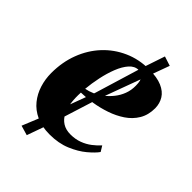

<svg xmlns="http://www.w3.org/2000/svg" viewBox="-211 -712 890 890"><g transform="rotate(45 234.0 -266.5)"><path d="M432.5 -98.5Q418.5 -78.5 387.5 -52.5Q356.5 -26.5 311.2 -7.5Q266 11.5 207.5 11.5Q156 11.5 119 -5.8Q82 -23 58.2 -52.5Q34.5 -82 23 -119Q11.5 -156 11.5 -195.5Q11.5 -267 34.5 -327.5Q57.5 -388 99.2 -433Q141 -478 197.5 -503.2Q254 -528.5 320.5 -528.5Q373 -528.5 405.2 -514.5Q437.5 -500.5 452.5 -476.2Q467.5 -452 468 -421Q468 -376.5 448.5 -344Q429 -311.5 396.5 -289.8Q364 -268 325 -254.8Q286 -241.5 246.2 -235.2Q206.5 -229 173 -228.5Q171 -193 175 -162Q179 -131 191 -107.5Q203 -84 224 -70.5Q245 -57 276 -57Q307.5 -57 333.5 -66.8Q359.5 -76.5 380.2 -92.5Q401 -108.5 416 -125.5ZM288.5 -492Q263 -492 243.2 -469.8Q223.5 -447.5 209.5 -412Q195.5 -376.5 186.8 -335Q178 -293.5 174.5 -255Q194.5 -258.5 216.2 -268Q238 -277.5 258.2 -293.2Q278.5 -309 295 -329.8Q311.5 -350.5 321.2 -376Q331 -401.5 330.5 -431.5Q330.5 -465.5 319 -478.8Q307.5 -492 288.5 -492ZM135 88.5 87 74.5 130 -30.5 220.5 -274 292 -509.5 330 -622.5 376.5 -607.5 337.5 -500.5 250.5 -264 173 -18Z"/></g></svg>

Font: Merriweather 120pt ExtraBold
Style: Italic
Weight: 800
Italic angle: -7.8°
Version: Version 2.101